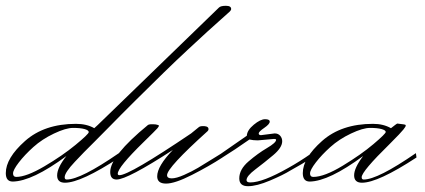

<svg xmlns="http://www.w3.org/2000/svg" viewBox="-63 -608 1466 662"><path d="M-7 2Q28 2 90 -34.5Q152 -71 197.5 -108.5Q243 -146 243 -152.5Q243 -159 228.5 -163Q214 -167 189 -167Q164 -167 123 -147.5Q82 -128 52 -101Q22 -74 2 -48Q-18 -22 -18 -10Q-18 2 -7 2ZM167 11Q215 11 347 -80L349 -65Q216 22 161 22Q134 22 134 -3Q134 -30 166 -70Q48 17 -19 18Q-43 18 -43 -11Q-43 -63 23.5 -122Q90 -181 199 -181Q236 -181 262 -166Q267 -170 274 -177L692 -582Q698 -588 716 -588Q734 -588 734 -577Q734 -573 729.5 -568.5Q725 -564 700 -542Q675 -520 651.5 -498.5Q628 -477 586 -438Q544 -399 503 -359Q462 -319 406 -263.5Q350 -208 317.5 -174.5Q285 -141 263.5 -120Q242 -99 227 -83.5Q212 -68 195 -50Q178 -32 169 -18.5Q160 -5 160 3Q160 11 167 11Z M447 -177Q452 -181 474 -179Q485 -177 485 -174.5Q485 -172 480 -166Q475 -160 432 -118Q343 -31 343 -9Q343 -4 349 -4Q383 -4 596 -148L623 -170Q628 -174 642 -173Q656 -172 656 -163Q656 -159 653 -156Q513 -30 513 -4Q513 7 529 7Q545 7 572 -5Q599 -17 620 -29.5Q641 -42 670.5 -60.5Q700 -79 702 -80L704 -65Q658 -35 599 -5Q540 25 509.5 25Q479 25 479 0Q479 -35 533 -91Q376 11 339 11Q317 11 317 -15Q317 -70 447 -177Z M837 -142 884 -148Q896 -148 903 -140Q910 -132 910 -121Q910 -99 879 -73Q848 -47 817.5 -24Q787 -1 787 13Q787 21 800 21Q843 21 931 -29Q969 -50 1012 -80L1014 -65Q980 -43 938 -20Q914 -5 868 14.5Q822 34 792 34Q762 34 762 7Q762 -24 794 -51.5Q826 -79 857.5 -97.5Q889 -116 889 -126Q889 -129 882 -129L826 -124Q810 -124 797 -127Q749 -93 696 -60L693 -74L788 -140Q789 -159 812 -178Q835 -197 851 -197Q867 -197 867 -188.5Q867 -180 848 -167Q829 -154 829 -148Q829 -142 837 -142Z M1017 2Q1055 2 1118.5 -36.5Q1182 -75 1224.5 -111Q1267 -147 1267 -153Q1267 -159 1252.5 -163Q1238 -167 1213 -167Q1188 -167 1147 -147.5Q1106 -128 1076 -101Q1046 -74 1026 -48Q1006 -22 1006 -10Q1006 2 1017 2ZM1285 -166Q1305 -182 1307 -182Q1334 -179 1335 -177.5Q1336 -176 1336 -174Q1336 -172 1328 -161.5Q1320 -151 1281 -112Q1184 -17 1184 3Q1184 11 1191 11Q1239 11 1371 -80L1373 -65Q1240 22 1185 22Q1158 22 1158 -3.5Q1158 -29 1189 -70Q1071 17 1005 18Q981 18 981 -11Q981 -63 1047.5 -122Q1114 -181 1223 -181Q1259 -181 1285 -166Z"/></svg>

Font: Monsieur La Doulaise
Style: Regular
Weight: 400
Designer: Alejandro Paul
Foundry: Alejandro Paul
Version: Version 1.000